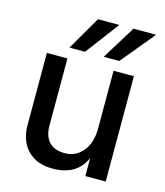

<svg xmlns="http://www.w3.org/2000/svg" viewBox="-109 -803 769 893"><g transform="rotate(15 275.5 -357.0)"><path d="M233 -558H158L252 -720H355ZM398 -558H323L423 -720H532ZM482 0H384V-87Q344 6 226 6Q151 6 107 -38.5Q63 -83 63 -161V-507H162V-185Q162 -133 187.5 -105.5Q213 -78 264 -78Q315 -78 349.5 -118Q384 -158 384 -231V-507H482Z"/></g></svg>

Font: Hind Colombo Medium
Style: Regular
Weight: 500
Designer: Jyotish Sonowal, Aditi Pimprikar
Foundry: Indian Type Foundry
Version: Version 1.000;PS 1.0;hotconv 1.0.86;makeotf.lib2.5.63406; tt